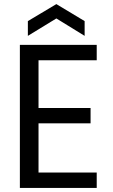

<svg xmlns="http://www.w3.org/2000/svg" viewBox="-20 -917 553 937"><path d="M452 -623H168V-390H422V-315H168V-75H452V0H77V-698H452ZM393 -742 255 -827 116 -742V-814L255 -897L393 -814Z"/></svg>

Font: Poppins
Style: Regular
Weight: 400
Designer: Ninad Kale (Devanagari), Jonny Pinhorn (Latin)
Version: Version 5.002